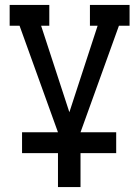

<svg xmlns="http://www.w3.org/2000/svg" viewBox="-20 -526 561 775"><path d="M503 -422H460L305 8H449V92H305V229H214V92H69V8H214L59 -422H19V-506H179V-422H146L260 -73L374 -422H343V-506H503Z"/></svg>

Font: Arvo
Style: Regular
Weight: 400
Designer: Anton Koovit (Cyrillic Expansion: Cyreal)
Foundry: Anton Koovit, Yassin Baggar
Version: Version 3.000